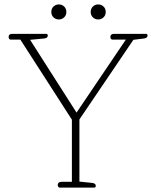

<svg xmlns="http://www.w3.org/2000/svg" viewBox="-20 -848 706 868"><path d="M212 -794Q212 -809 222 -818.5Q232 -828 246 -828Q260 -828 270 -818.5Q280 -809 280 -794Q280 -779 270 -769.5Q260 -760 246 -760Q232 -760 222 -769.5Q212 -779 212 -794ZM390 -794Q390 -809 400 -818.5Q410 -828 424 -828Q438 -828 448 -818.5Q458 -809 458 -794Q458 -779 448 -769.5Q438 -760 424 -760Q410 -760 400 -769.5Q390 -779 390 -794ZM241 -12Q241 -18 245.5 -22Q250 -26 259 -26H305V-307L72 -669H28Q24 -669 21.5 -672.5Q19 -676 19 -681Q19 -695 36 -695H189Q196 -695 196 -687Q196 -676 180 -674L116 -668L326 -339L549 -669H488Q484 -669 481.5 -672.5Q479 -676 479 -681Q479 -695 496 -695H640Q647 -695 647 -687Q647 -676 631 -674L583 -668L339 -308V-27L397 -21Q413 -19 413 -8Q413 0 406 0H250Q246 0 243.5 -3.5Q241 -7 241 -12Z"/></svg>

Font: Maitree ExtraLight
Style: Regular
Weight: 250
Designer: CadsonDemak Team
Foundry: CadsonDemak
Version: Version 1.002